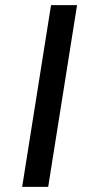

<svg xmlns="http://www.w3.org/2000/svg" viewBox="-20 -725 353 745"><path d="M66 0 178 -705H279L167 0Z"/></svg>

Font: Nunito Sans 7pt Medium
Style: Italic
Weight: 500
Italic angle: -9°
Designer: Vernon Adams
Foundry: Vernon Adams
Version: Version 3.101;gftools[0.9.27]